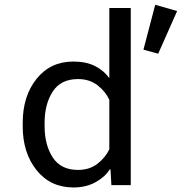

<svg xmlns="http://www.w3.org/2000/svg" viewBox="-20 -784 770 813"><path d="M76.2 -249V-264.6Q76.2 -377 134.8 -450.2Q193.4 -523.4 291 -523.4Q344.7 -523.4 382.6 -504.2Q420.4 -484.9 442.9 -453.1V-750H533.7V0H451.7L447.8 -66.9H444.8Q425.3 -35.2 385 -12.7Q344.7 9.8 291 9.8Q193.4 9.8 134.8 -63.5Q76.2 -136.7 76.2 -249ZM168.9 -249Q168.9 -170.9 203.1 -117.7Q237.3 -64.5 310.5 -64.5Q359.4 -64.5 393.6 -91.3Q427.7 -118.2 442.9 -152.3V-361.3Q427.7 -395.5 393.6 -422.4Q359.4 -449.2 310.5 -449.2Q237.3 -449.2 203.1 -396Q168.9 -342.8 168.9 -264.6ZM587.4 -573.7 637.2 -763.7 730 -737.3 649.9 -556.6Z"/></svg>

Font: RobotoFlex
Style: Regular
Weight: 400
Designer: Berlow after Robertson
Foundry: Google
Version: Version 2.136